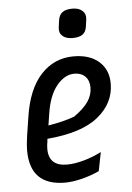

<svg xmlns="http://www.w3.org/2000/svg" viewBox="-52 -734 539 786"><g transform="rotate(-5 218.0 -341.5)"><path d="M405 -376Q405 -296 337 -240.5Q269 -185 127 -173L126 -162Q123 -146 123 -132Q123 -61 198 -61Q229 -61 267 -71.5Q305 -82 340 -100L325 -23Q291 -7 252.5 2.5Q214 12 184 12Q40 12 40 -133Q40 -155 45 -190L57 -268Q74 -382 128.5 -441Q183 -500 263 -500Q329 -500 367 -466.5Q405 -433 405 -376ZM143 -272 136 -227Q202 -238 244 -254Q284 -282 302.5 -309Q321 -336 321 -367Q321 -396 304.5 -412.5Q288 -429 260 -429Q220 -429 187 -388.5Q154 -348 143 -272ZM266 -575Q239 -575 224.5 -588Q210 -601 213 -623L217 -652Q220 -674 234 -684.5Q248 -695 275 -695Q302 -695 316.5 -681.5Q331 -668 328 -646L324 -617Q321 -595 307 -585Q293 -575 266 -575Z"/></g></svg>

Font: Ropa Sans
Style: Italic
Weight: 400
Version: Version 1.100